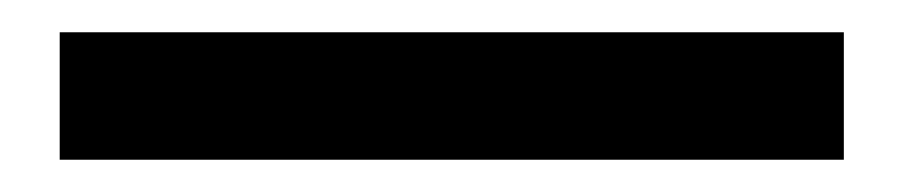

<svg xmlns="http://www.w3.org/2000/svg" viewBox="-20 43 560 119"><path d="M17 142H503V63H17Z"/></svg>

Font: FSans
Style: Regular
Weight: 400
Designer: Carrois Corporate & Edenspiekermann AG
Foundry: Carrois Corporate GbR & Edenspiekermann AG
Version: Version 4.106;PS 004.106;hotconv 1.0.70;makeotf.lib2.5.58329